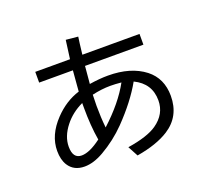

<svg xmlns="http://www.w3.org/2000/svg" viewBox="-122 -829 1154 1042"><g transform="rotate(-20 455.0 -308.5)"><path d="M137.2 -563H337.9Q342.8 -603.5 352.1 -669.9L421.9 -663.1Q417.5 -635.3 409.2 -563H739.3V-501H401.9L401.4 -493.2Q397 -439 393.6 -406.2L393.1 -399.9Q451.7 -409.2 500.5 -409.2Q631.8 -409.2 711.9 -347.2Q784.2 -290.5 784.2 -189.5Q784.2 -71.3 689.5 -10.7Q620.1 33.7 503.9 53.2L472.2 -5.9Q587.9 -23.9 641.1 -61Q712.4 -110.4 712.4 -189.5Q712.4 -287.1 621.1 -331.1Q566.9 -234.4 468.3 -132.8Q405.3 -68.4 325.7 -22.5Q266.1 11.7 214.4 11.7Q152.3 11.7 122.6 -35.2Q102.1 -67.9 102.1 -118.7Q102.1 -209.5 178.7 -290Q242.2 -356.9 322.3 -381.8L322.8 -388.2L325.2 -418.5Q330.1 -481.4 332 -501H137.2ZM318.8 -316.9Q254.4 -286.6 213.9 -234.9Q168.9 -177.7 168.9 -119.1Q168.9 -50.3 219.7 -50.3Q265.6 -50.3 333 -101.1Q318.8 -186 318.8 -289.1Q318.8 -297.9 318.8 -316.9ZM388.2 -339.8Q386.7 -305.2 386.7 -275.9Q386.7 -209 393.1 -148.9Q502.9 -249.5 557.1 -349.1Q521.5 -352.5 494.1 -352.5Q443.8 -352.5 388.2 -339.8Z"/></g></svg>

Font: BIZ UDPGothic
Style: Regular
Weight: 400
Designer: TypeBank Co., Ltd.
Foundry: Morisawa Inc.
Version: Version 1.051